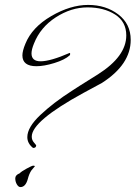

<svg xmlns="http://www.w3.org/2000/svg" viewBox="-20 -745 568 780"><path d="M511 -583Q511 -483 394 -408L320 -368Q109 -253 109 -190Q109 -176 118 -166L127 -155Q127 -144 115 -144Q114 -144 113 -145Q91 -163 91 -188Q91 -228 144 -278Q197 -328 272 -376Q285 -385 378 -443Q493 -516 493 -601Q493 -657 447.5 -686Q402 -715 335.5 -715Q269 -715 206.5 -674.5Q144 -634 118 -568Q108 -544 108 -528Q108 -496 145 -496Q185 -496 263 -530Q265 -530 265 -526Q265 -522 263 -520Q243 -502 201 -489Q159 -476 128 -476Q71 -476 71 -520Q71 -538 83 -567Q110 -634 188 -679.5Q266 -725 338 -725Q410 -725 460.5 -686.5Q511 -648 511 -583ZM63 15Q55 15 48.5 4Q42 -7 42 -20.5Q42 -34 60 -41Q66 -48 88 -60Q110 -72 115 -72Q120 -72 122 -70L107 -52Q98 -38 93 -18Q84 15 63 15Z"/></svg>

Font: Ruthie
Style: Regular
Weight: 400
Designer: Robert E. Leuschke
Foundry: Robert E. Leuschke
Version: Version 1.003